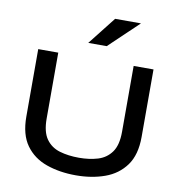

<svg xmlns="http://www.w3.org/2000/svg" viewBox="-95 -977 1003 1076"><g transform="rotate(10 406.0 -439.0)"><path d="M621 -273V-648H734V-264Q734 -162 690 -101.5Q646 -41 572 -14.5Q498 12 408 12Q315 12 240 -14.5Q165 -41 121.5 -101.5Q78 -162 78 -264V-648H192V-273Q192 -197 220.5 -157Q249 -117 298 -102.5Q347 -88 408 -88Q467 -88 515 -102.5Q563 -117 592 -157Q621 -197 621 -273ZM348 -731 473 -890H620L453 -731Z"/></g></svg>

Font: Syne SemiBold
Style: Regular
Weight: 600
Designer: Lucas Descroix
Foundry: Bonjour Monde
Version: Version 2.200; ttfautohint (v1.8.4)